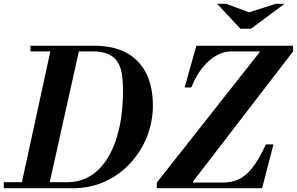

<svg xmlns="http://www.w3.org/2000/svg" viewBox="-61 -996 1571 1016"><path d="M-41 0V-32H296Q363 -32 417 -65Q471 -98 509.5 -161Q548 -224 569 -314Q590 -404 590 -518Q590 -560 585 -597.5Q580 -635 564 -663.5Q548 -692 515.5 -708Q483 -724 429 -724H100V-754H436Q540 -754 609 -716Q678 -678 713 -607Q748 -536 748 -438Q748 -352 717 -273.5Q686 -195 629 -133Q572 -71 494.5 -35.5Q417 0 325 0ZM48 0 212 -754H363L195 0ZM769 -30 1313 -720V-724H1490L960 -35V-30ZM769 0V-30H1119Q1164 -30 1201 -46.5Q1238 -63 1273 -106.5Q1308 -150 1346 -232H1386L1326 0ZM916 -533 978 -754H1490V-724H1162Q1125 -724 1086.5 -703.5Q1048 -683 1013 -641Q978 -599 951 -533ZM1211 -844 1088 -976H1135L1257 -931L1399 -976H1445L1267 -844Z"/></svg>

Font: Libre Bodoni
Style: Bold Italic
Weight: 700
Italic angle: -13°
Version: Version 2.005;gftools[0.9.23]